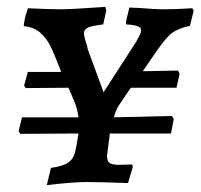

<svg xmlns="http://www.w3.org/2000/svg" viewBox="-20 -529 583 558"><path d="M233 -396 235 -386 281 -261 376 -408Q381 -417 385.5 -426Q390 -435 390 -442Q390 -456 347 -458L346 -466L356 -507L383 -506Q427 -502 459 -502Q491 -502 539 -505L543 -498L532 -454Q496 -446 478.5 -432Q461 -418 434 -379L395 -322L497 -324L502 -315L493 -274H360L325 -222Q317 -210 311 -188L480 -192L485 -183L477 -141H299Q299 -134 296 -116L291 -76Q291 -61 298.5 -55.5Q306 -50 325 -50L364 -51L366 -44L352 3Q268 0 232 0Q192 0 116 9L128 -41Q161 -46 176 -55Q191 -64 196.5 -81.5Q202 -99 208 -141L39 -140L34 -148L44 -188H208Q205 -213 196 -234L179 -274L55 -273L50 -280L61 -320H158Q137 -374 126 -396Q115 -418 97 -434Q79 -450 49 -453Q49 -458 51 -468Q53 -481 61 -505Q122 -502 157 -502Q182 -502 232 -505.5Q282 -509 286 -509L289 -499L280 -458Q246 -454 235 -448.5Q224 -443 224 -433Q224 -422 233 -396Z"/></svg>

Font: Alegreya Medium
Style: Italic
Weight: 500
Italic angle: -7°
Designer: Juan Pablo del Peral
Foundry: Huerta Tipografica
Version: Version 2.008; ttfautohint (v1.8)